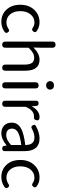

<svg xmlns="http://www.w3.org/2000/svg" viewBox="988 -1824 849 2865"><g transform="rotate(90 1412.5 -391.5)"><path d="M306 13Q195 13 125 -62Q51 -139 51 -271Q51 -401 130 -482Q203 -557 313 -557Q387 -557 445 -514Q472 -492 450 -464Q425 -431 392 -458Q356 -481 316 -481Q242 -481 194 -422.5Q146 -364 146 -270.5Q146 -177 192.5 -120Q239 -63 314 -63Q363 -63 410 -93Q442 -117 464 -83Q481 -55 455 -35Q388 13 306 13Z M647 0Q601 0 601 -45V-398V-751Q601 -796 647 -796Q692 -796 692 -751V-578L689 -466Q780 -557 869 -557Q1035 -557 1035 -344V-45Q1035 0 990 0Q944 0 944 -45V-332Q944 -408 919.5 -442.5Q895 -477 841 -477Q801 -477 766 -456Q737 -439 692 -394V-45Q692 0 647 0Z M1254 0Q1208 0 1208 -45V-498Q1208 -543 1254 -543Q1299 -543 1299 -498V-271V-45Q1299 0 1254 0ZM1254 -655Q1227 -655 1209 -672Q1191 -689 1191 -714Q1191 -741 1208.5 -757Q1226 -773 1254 -773Q1282 -773 1299.5 -757Q1317 -741 1317 -714Q1317 -688 1299 -672Q1282 -655 1254 -655Z M1529 0Q1483 0 1483 -45V-271V-506Q1483 -543 1522 -543Q1558 -543 1561 -508L1566 -444H1569Q1598 -497 1637 -526Q1678 -557 1723 -557Q1733 -557 1751 -555Q1782 -545 1774 -511Q1764 -465 1721 -474Q1716 -474 1711 -474Q1673 -474 1639 -446Q1599 -414 1574 -349V-45Q1574 0 1529 0Z M1969 13Q1899 13 1855 -27Q1810 -69 1810 -141Q1810 -229 1890 -277Q1969 -324 2144 -344Q2144 -481 2032 -481Q1970 -481 1899 -442Q1868 -423 1850 -456Q1841 -472 1842 -482Q1843 -492 1858 -501Q1956 -557 2047 -557Q2143 -557 2191 -496Q2235 -439 2235 -334V-167V-37Q2235 0 2196 0Q2160 0 2156 -34L2152 -65H2149Q2055 13 1969 13ZM1995 -60Q2033 -60 2070 -78Q2102 -95 2144 -132V-208V-284Q2011 -268 1953 -234Q1899 -202 1899 -147Q1899 -103 1927 -80Q1952 -60 1995 -60Z M2622 13Q2511 13 2441 -62Q2367 -139 2367 -271Q2367 -401 2446 -482Q2519 -557 2629 -557Q2703 -557 2761 -514Q2788 -492 2766 -464Q2741 -431 2708 -458Q2672 -481 2632 -481Q2558 -481 2510 -422.5Q2462 -364 2462 -270.5Q2462 -177 2508.5 -120Q2555 -63 2630 -63Q2679 -63 2726 -93Q2758 -117 2780 -83Q2797 -55 2771 -35Q2704 13 2622 13Z"/></g></svg>

Font: GenSenRounded JP R
Style: Regular
Weight: 400
Version: Version 1.501;PS 1;hotconv 16.6.51;makeotf.lib2.5.65220